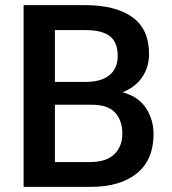

<svg xmlns="http://www.w3.org/2000/svg" viewBox="-20 -731 671 751"><path d="M333.5 0H72.3V-710.9H313.5Q430.7 -710.9 496.8 -664.6Q563 -618.2 563 -519Q563 -469.7 536.9 -430.2Q510.7 -390.6 459.5 -370.1Q521.5 -353.5 551 -308.1Q580.6 -262.7 580.6 -207Q580.6 -105.5 515.1 -52.7Q449.7 0 333.5 0ZM313.5 -613.3H194.8V-410.6H314.9Q375.5 -410.6 408 -437Q440.4 -463.4 440.4 -512.2Q440.4 -565.9 409.7 -589.6Q378.9 -613.3 313.5 -613.3ZM458.5 -207.5Q458.5 -259.8 430.4 -290.5Q402.3 -321.3 338.9 -321.3H194.8V-97.2H333.5Q395.5 -97.2 427 -127.7Q458.5 -158.2 458.5 -207.5Z"/></svg>

Font: Vazirmatn RD Medium
Style: Regular
Weight: 500
Designer: Saber Rastikerdar
Foundry: Saber Rastikerdar
Version: Version 33.003